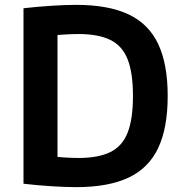

<svg xmlns="http://www.w3.org/2000/svg" viewBox="-20 -760 749 790"><path d="M293.3 10Q250.3 10 192.3 6.3Q134.3 2.7 76.7 -4V-726Q134.3 -732.7 192.3 -736.3Q250.3 -740 293.3 -740Q425.6 -740 508.6 -701Q591.6 -662 630.8 -579.2Q670 -496.3 670 -365Q670 -233.7 630.8 -150.8Q591.6 -68 508.6 -29Q425.6 10 293.3 10ZM302.3 -110Q385 -110 434.4 -134.5Q483.7 -159 505.4 -214.8Q527.1 -270.7 527.1 -365Q527.1 -459.7 505.4 -515.4Q483.7 -571 434.4 -595.5Q385 -620 302.3 -620Q274.6 -620 237.1 -617.5Q199.6 -615 151.3 -610L216.6 -678.7V-51.3L151.3 -120Q199.6 -115.3 237.1 -112.6Q274.6 -110 302.3 -110Z"/></svg>

Font: M PLUS 2 Thin
Style: Regular
Weight: 100
Designer: Coji Morishita
Foundry: UNDERFOREST DESIGN
Version: Version 1.001